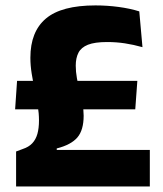

<svg xmlns="http://www.w3.org/2000/svg" viewBox="-20 -672 587 692"><path d="M34.5 -278 41.5 -380.5H475L467.5 -278ZM184.5 -131.5H520V0H38V-126L62 -135Q83.5 -142 96.2 -155.5Q109 -169 114.8 -189.5Q120.5 -210 120.5 -238Q120.5 -263.5 116 -291.2Q111.5 -319 105.2 -348.2Q99 -377.5 94.2 -406.8Q89.5 -436 89.5 -464Q89.5 -558 145.5 -605.2Q201.5 -652.5 324 -652.5Q366 -652.5 407.2 -647Q448.5 -641.5 482 -631L493.5 -502Q461.5 -511 430.2 -515.8Q399 -520.5 366 -520.5Q321.5 -520.5 297 -510.8Q272.5 -501 262.8 -482Q253 -463 253 -435.5Q253 -413.5 257.2 -390.2Q261.5 -367 267.2 -343.8Q273 -320.5 277.2 -298.2Q281.5 -276 281.5 -255Q281.5 -203 258.8 -176.5Q236 -150 184.5 -137Z"/></svg>

Font: Anek Telugu Medium
Style: Bold
Weight: 700
Version: Version 1.003